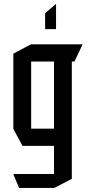

<svg xmlns="http://www.w3.org/2000/svg" viewBox="-20 -727 435 949"><path d="M74 202 46 134V133H247V-6H91L46 -90V-462L133 -508H388V-507L348 -423H335V157L248 202ZM134 -423V-91H247V-423ZM203 -583V-662L256 -707H257V-583Z"/></svg>

Font: Foldit Thin
Style: Regular
Weight: 400
Version: Version 1.003